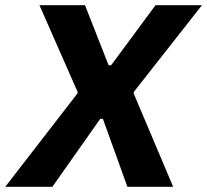

<svg xmlns="http://www.w3.org/2000/svg" viewBox="-56 -720 798 740"><path d="M242.2 -359.4 243.2 -365.6 96 -700H271.6L362.6 -468.4H372.2L543.4 -700H722.4L460 -366L459 -360.4L611.4 0H435L340.6 -261.8H330.2L145.8 0H-35.8Z"/></svg>

Font: Fixel Italic Variable Display Thin
Style: Italic
Weight: 100
Italic angle: -10°
Designer: AlfaBravo + MacPaw
Foundry: Kyrylo Tkachov, Marchela Mozhyna, Serhii Makarenko, Maria Weinstein, Zakhar Kryvoshyya
Version: Version 1.210;Glyphs 3.2 (3217)